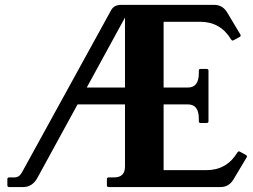

<svg xmlns="http://www.w3.org/2000/svg" viewBox="-20 -757 1024 777"><path d="M872.6 0H419.9Q412.6 0 412.6 -7.3V-31.7Q412.6 -39.1 419.9 -39.1H441.9Q485.8 -39.1 485.8 -83V-334.5H293.9L131.3 -37.1Q110.8 0 73.7 0H17.1Q9.8 0 9.8 -7.3V-31.7Q9.8 -39.1 17.1 -39.1H39.1Q57.6 -39.1 68.4 -58.6L429.7 -715.8Q441.4 -737.3 469.7 -737.3H847.2Q880.9 -737.3 899.4 -706.5L953.1 -616.7Q954.1 -615.2 954.1 -613.3Q954.1 -609.9 949.7 -607.4L924.8 -593.8Q922.9 -592.8 921.4 -592.8Q918 -592.8 915 -597.7Q872.1 -668.9 789.6 -668.9H642.1V-402.8H740.7Q784.7 -402.8 784.7 -461.4V-471.2Q784.7 -478 791.5 -478H815.9Q823.7 -478 823.7 -471.2V-266.1Q823.7 -259.3 815.9 -259.3H791.5Q784.7 -259.3 784.7 -266.1V-275.9Q784.7 -334.5 740.7 -334.5H642.1V-68.4H814.9Q897.5 -68.4 940.4 -139.6Q943.4 -144.5 946.8 -144.5Q948.2 -144.5 950.2 -143.6L975.1 -129.9Q979.5 -127.4 979.5 -124Q979.5 -122.1 978.5 -120.6L924.8 -30.8Q906.2 0 872.6 0ZM331.1 -402.8H485.8V-686Z"/></svg>

Font: Simply Serif
Style: Bold
Weight: 700
Designer: Wojciech Kalinowski "wmk69" (wmk69@o2.pl)
Foundry: Wojciech Kalinowski "wmk69" (wmk69@o2.pl)
Version: Version 1.0.0; 2022-02-18